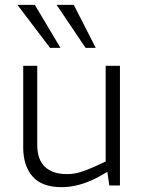

<svg xmlns="http://www.w3.org/2000/svg" viewBox="-20 -767 601 794"><path d="M235 7Q153 7 114.5 -37.5Q76 -82 76 -157V-495H134V-168Q134 -107 166 -77Q198 -47 257 -47Q285 -47 311.5 -55Q338 -63 369 -77L417 -99V-495H476V0H432L422 -70L434 -62L385 -34Q345 -13 307.5 -3Q270 7 235 7ZM187 -569 52 -747H124L230 -569ZM334 -569 214 -747H285L376 -569Z"/></svg>

Font: REM ExtraLight
Style: Regular
Weight: 250
Designer: Octavio Pardo
Foundry: Ashler Design
Version: Version 1.005;gftools[0.9.28]